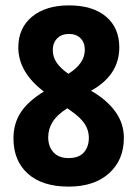

<svg xmlns="http://www.w3.org/2000/svg" viewBox="-20 -774 510 713"><path d="M236 -754Q324 -754 373.5 -712.5Q423 -671 423 -598Q423 -495 318 -437Q376 -404 408 -360Q440 -316 440 -262Q440 -180 385 -130.5Q330 -81 235 -81Q137 -81 83.5 -129Q30 -177 30 -260Q30 -315 57 -356.5Q84 -398 143 -434Q48 -506 48 -598Q48 -670 99 -712Q150 -754 236 -754ZM236 -648Q209 -648 192.5 -631.5Q176 -615 176 -588Q176 -562 191 -540.5Q206 -519 234 -500Q295 -538 295 -589Q295 -616 279 -632Q263 -648 236 -648ZM159 -264Q159 -230 178.5 -208.5Q198 -187 235 -187Q273 -187 291.5 -208Q310 -229 310 -263Q310 -289 295.5 -312.5Q281 -336 244 -362L230 -372Q192 -348 175.5 -321.5Q159 -295 159 -264Z"/></svg>

Font: Noto Sans Telugu UI ExtraCondensed
Style: Bold
Weight: 700
Width: 2
Designer: Jelle Bosma - Monotype Design Team
Foundry: Monotype Imaging Inc.
Version: Version 2.006